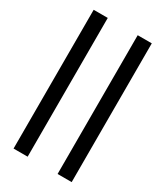

<svg xmlns="http://www.w3.org/2000/svg" viewBox="-229 -867 976 1133"><g transform="rotate(30 259.0 -301.0)"><path d="M61 -773.5H157V172H61ZM361 -773.5H457V172H361Z"/></g></svg>

Font: Lato 2
Style: Bold
Weight: 700
Designer: Lukasz Dziedzic with Adam Twardoch and Botio Nikoltchev
Foundry: tyPoland Lukasz Dziedzic
Version: Version 2.015; 2015-08-06; http://www.latofonts.com/